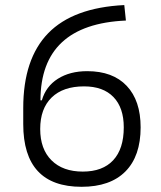

<svg xmlns="http://www.w3.org/2000/svg" viewBox="-20 -716 626 746"><path d="M296.9 9.8Q70.3 9.8 70.3 -233.9V-296.4Q70.3 -487.3 167.2 -586.9Q264.2 -686.5 462.9 -696.3L469.2 -636.2Q137.7 -621.6 137.2 -326.2H142.6Q158.2 -380.4 204.8 -409.9Q251.5 -439.5 318.8 -439.5Q418.5 -439.5 472.4 -382.3Q526.4 -325.2 526.4 -221.2Q526.4 -109.4 467.3 -49.8Q408.2 9.8 296.9 9.8ZM301.8 -49.3Q378.9 -49.3 419.9 -93.5Q460.9 -137.7 460.9 -221.2Q460.9 -297.4 420.9 -338.9Q380.9 -380.4 306.6 -380.4Q225.1 -380.4 180.7 -337.2Q136.2 -293.9 136.2 -214.8Q136.2 -136.7 180.2 -93Q224.1 -49.3 301.8 -49.3Z"/></svg>

Font: Cascadia Code NF Light
Style: Regular
Weight: 300
Monospace: yes
Designer: Aaron Bell
Foundry: Saja Typeworks
Version: Version 2404.023; ttfautohint (v1.8.4)